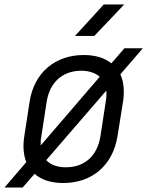

<svg xmlns="http://www.w3.org/2000/svg" viewBox="-28 -805 656 855"><path d="M306 -645H392L525 -785H434ZM-8 30H73L126 -31C156 -4 199 10 254 10C382 10 474 -69 495 -197L520 -353C527 -401 523 -441 508 -474L608 -590H526L468 -523C438 -547 397 -560 345 -560C217 -560 124 -481 104 -353L80 -197C73 -153 77 -114 89 -83ZM156 -197 180 -353C194 -439 251 -490 334 -490C369 -490 397 -480 416 -463L153 -157C153 -169 153 -183 156 -197ZM265 -60C227 -60 197 -71 178 -92L445 -401C447 -387 446 -370 443 -353L419 -197C405 -111 349 -60 265 -60Z"/></svg>

Font: JetBrains Mono Light
Style: Italic
Weight: 336
Italic angle: -9°
Monospace: yes
Designer: Philipp Nurullin, Konstantin Bulenkov
Foundry: JetBrains
Version: Version 2.305